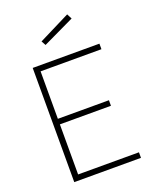

<svg xmlns="http://www.w3.org/2000/svg" viewBox="-167 -1014 885 1106"><g transform="rotate(-20 276.0 -461.0)"><path d="M92 0V-700H501V-666H128V-375H441V-341H128V-34H501V0ZM192 -826 384 -922 400 -891 207 -799Z"/></g></svg>

Font: Titillium Web
Style: Thin
Weight: 200
Version: Version 1.001;PS 57.000;hotconv 1.0.70;makeotf.lib2.5.55311